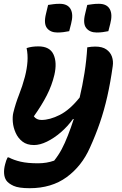

<svg xmlns="http://www.w3.org/2000/svg" viewBox="-20 -790 640 1010"><path d="M120 -537Q146 -546 182 -546Q242 -546 261.5 -503.5Q281 -461 266 -396Q253 -341 226.5 -289Q200 -237 158 -178Q172 -159 198 -159Q242 -159 294.5 -185.5Q347 -212 399 -277Q414 -340 424.5 -406.5Q435 -473 439 -541Q462 -545 481 -545Q518 -545 539.5 -530Q561 -515 569 -491.5Q577 -468 573 -442Q561 -356 544.5 -283Q528 -210 505.5 -144.5Q483 -79 453 -13Q410 84 330.5 142Q251 200 136 200Q78 200 51 187.5Q24 175 13 159Q3 144 1.5 122Q0 100 7 74Q12 53 20 38H26Q52 52 88.5 60.5Q125 69 180 69Q203 69 224 65.5Q245 62 265 55Q288 26 304.5 -5Q321 -36 337 -77Q354 -120 368 -164H364Q336 -125 300 -94Q264 -63 227 -45Q190 -27 159 -27Q122 -27 98.5 -45Q75 -63 62.5 -91Q50 -119 47.5 -147.5Q45 -176 50 -197Q62 -246 80 -291.5Q98 -337 111 -386Q122 -429 124.5 -466Q127 -503 120 -537ZM233 -764Q247 -766 261 -768Q275 -770 294 -770Q336 -770 351.5 -742Q367 -714 354 -665L344 -626Q329 -623 314 -621Q299 -619 282 -619Q245 -619 227 -642.5Q209 -666 222 -718ZM439 -764Q453 -766 467 -768Q481 -770 500 -770Q542 -770 557.5 -742Q573 -714 560 -665L550 -626Q535 -623 520.5 -621Q506 -619 489 -619Q452 -619 433.5 -642.5Q415 -666 428 -718Z"/></svg>

Font: Recursive Sn Csl St
Style: Bold Italic
Weight: 700
Italic angle: -15°
Version: Version 1.079;hotconv 1.0.112;makeotfexe 2.5.65598; ttfautoh